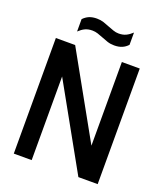

<svg xmlns="http://www.w3.org/2000/svg" viewBox="-165 -1044 991 1155"><g transform="rotate(20 330.0 -467.0)"><path d="M61.5 0V-740H185L507 -163.5H484V-740H598.5V0H475L153 -576.5H176V0ZM405.5 -818Q382 -818 361.5 -824.8Q341 -831.5 322 -839.5Q305 -846.5 288 -852Q271 -857.5 253.5 -857.5Q226.5 -857.5 207 -848.2Q187.5 -839 168 -820.5V-899.5Q184.5 -917 205.2 -925.8Q226 -934.5 254.5 -934.5Q278 -934.5 298.5 -927.8Q319 -921 338 -913Q355 -906.5 372 -900.5Q389 -894.5 406.5 -894.5Q433.5 -894.5 453.2 -904Q473 -913.5 492 -931.5V-853Q476 -835.5 455.2 -826.8Q434.5 -818 405.5 -818Z"/></g></svg>

Font: Encode Sans SC Condensed SemiBold
Style: Regular
Weight: 600
Width: 3
Designer: Multiple Designers
Foundry: Impallari Type
Version: Version 3.002